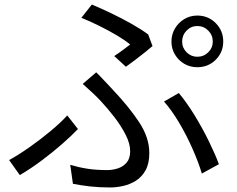

<svg xmlns="http://www.w3.org/2000/svg" viewBox="-20 -785 1040 842"><path d="M778.8 -603Q778.8 -575.2 798.3 -555.7Q817.9 -536.1 845.2 -536.1Q873.5 -536.1 893.3 -555.7Q913.1 -575.2 913.1 -603Q913.1 -630.9 893.3 -650.9Q873.5 -670.9 845.2 -670.9Q817.9 -670.9 798.3 -650.9Q778.8 -630.9 778.8 -603ZM731.9 -603Q731.9 -634.3 747.3 -660.2Q762.7 -686 788.3 -701.4Q814 -716.8 845.2 -716.8Q893.1 -716.8 926 -683.6Q959 -650.4 959 -603Q959 -555.7 926 -522.9Q893.1 -490.2 845.2 -490.2Q814 -490.2 788.3 -505.1Q762.7 -520 747.3 -545.7Q731.9 -571.3 731.9 -603ZM481 -539.1Q501.5 -552.7 520.5 -566.9Q539.6 -581.1 550.8 -589.8Q529.3 -607.9 493.7 -629.2Q458 -650.4 416.7 -670.9Q375.5 -691.4 336.9 -707L382.8 -765.1Q421.4 -749 467.8 -726.8Q514.2 -704.6 557.4 -680.2Q600.6 -655.8 629.9 -633.8L648.9 -583Q637.7 -573.2 616.9 -556.6Q596.2 -540 573.2 -522.5Q550.3 -504.9 532.2 -492.2ZM288.1 -62Q326.2 -50.8 364.5 -44.9Q402.8 -39.1 450.2 -39.1Q473.1 -39.1 496.3 -46.4Q519.5 -53.7 535.2 -71.8Q550.8 -89.8 550.8 -122.1Q550.8 -155.8 530.5 -195.1Q510.3 -234.4 480.7 -272.5Q451.2 -310.5 422.9 -340.8Q406.7 -358.4 385 -378.7Q363.3 -398.9 342.8 -417L401.9 -467.8Q420.9 -449.2 439.2 -429.4Q457.5 -409.7 475.1 -391.1Q545.4 -316.9 590.1 -249.3Q634.8 -181.6 634.8 -113.8Q634.8 -67.9 618.4 -38.3Q602.1 -8.8 575.9 7.6Q549.8 23.9 520 30.5Q490.2 37.1 462.9 37.1Q415 37.1 374.5 32.5Q334 27.8 299.8 21ZM865.2 -23.9Q851.1 -71.3 825.2 -130.4Q799.3 -189.5 766.4 -245.4Q733.4 -301.3 699.2 -339.8L764.2 -377Q798.3 -336.4 832.8 -280.3Q867.2 -224.1 895.5 -166.5Q923.8 -108.9 939.9 -64.9ZM321.8 -219.2Q293 -189 252 -153.1Q210.9 -117.2 163.3 -81.5Q115.7 -45.9 66.9 -17.1L20 -83Q61 -105.5 109.6 -139.6Q158.2 -173.8 202.6 -210.9Q247.1 -248 274.9 -278.8Z"/></svg>

Font: Source Han Sans CN
Style: Regular
Weight: 400
Designer: Ryoko NISHIZUKA  (kana, bopomofo & ideographs); Paul D. Hunt (Latin, Greek & Cyrillic); Sandoll Communications , Soo-you
Foundry: Adobe
Version: Version 2.004;hotconv 1.0.118;makeotfexe 2.5.65603